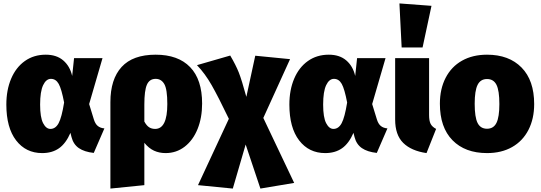

<svg xmlns="http://www.w3.org/2000/svg" viewBox="-20 -873 3153 1120"><path d="M401 -430 412 -534H578L500 -266L527 -178Q535 -151 550 -138.5Q565 -126 589 -124L527 19Q472 13 440 -9Q408 -31 397 -74L391 -98Q364 -36 324 -8Q284 20 226 20Q131 20 74 -54Q17 -128 17 -263Q17 -348 45 -414Q73 -480 125 -517Q177 -554 247 -554Q310 -554 349 -520.5Q388 -487 401 -430ZM214 -263Q214 -188 231.5 -154.5Q249 -121 274 -121Q304 -121 322 -154.5Q340 -188 354 -275Q339 -354 322.5 -383.5Q306 -413 277 -413Q249 -413 231.5 -376Q214 -339 214 -263Z M1159 -269Q1159 -186 1132.5 -120.5Q1106 -55 1057.5 -17.5Q1009 20 946 20Q909 20 878.5 6Q848 -8 822 -40V207L624 227V-277Q624 -411 689.5 -482.5Q755 -554 888 -554Q1019 -554 1089 -481.5Q1159 -409 1159 -269ZM956 -266Q956 -352 938.5 -382.5Q921 -413 888 -413Q852 -413 837 -379Q822 -345 822 -263V-164Q835 -140 850 -130.5Q865 -121 885 -121Q956 -121 956 -266Z M1696 194 1499 227 1413 -30 1338 227 1135 207 1315 -180Q1253 -309 1214.5 -376.5Q1176 -444 1129 -493L1323 -549Q1356 -493 1373 -450Q1390 -407 1417 -308L1469 -548L1672 -528L1516 -185Z M2052 -430 2063 -534H2229L2151 -266L2178 -178Q2186 -151 2201 -138.5Q2216 -126 2240 -124L2178 19Q2123 13 2091 -9Q2059 -31 2048 -74L2042 -98Q2015 -36 1975 -8Q1935 20 1877 20Q1782 20 1725 -54Q1668 -128 1668 -263Q1668 -348 1696 -414Q1724 -480 1776 -517Q1828 -554 1898 -554Q1961 -554 2000 -520.5Q2039 -487 2052 -430ZM1865 -263Q1865 -188 1882.5 -154.5Q1900 -121 1925 -121Q1955 -121 1973 -154.5Q1991 -188 2005 -275Q1990 -354 1973.5 -383.5Q1957 -413 1928 -413Q1900 -413 1882.5 -376Q1865 -339 1865 -263Z M2483 -202Q2483 -168 2492 -150.5Q2501 -133 2524 -121L2468 20Q2379 7 2332 -39.5Q2285 -86 2285 -176V-534H2483ZM2497 -839 2445 -596H2323L2310 -853Z M3096 -266Q3096 -180 3062.5 -115Q3029 -50 2967 -15Q2905 20 2821 20Q2693 20 2619.5 -55Q2546 -130 2546 -268Q2546 -354 2579.5 -419Q2613 -484 2675 -519Q2737 -554 2821 -554Q2949 -554 3022.5 -479Q3096 -404 3096 -266ZM2749 -268Q2749 -189 2766 -155.5Q2783 -122 2821 -122Q2859 -122 2876 -156Q2893 -190 2893 -266Q2893 -345 2876 -378.5Q2859 -412 2821 -412Q2783 -412 2766 -378Q2749 -344 2749 -268Z"/></svg>

Font: FiraGO Heavy
Style: Regular
Weight: 900
Designer: bBox Type
Foundry: bBox Type GmbH
Version: Version 1.001